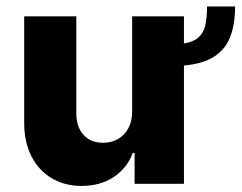

<svg xmlns="http://www.w3.org/2000/svg" viewBox="-20 -582 765 608"><path d="M562.5 -374.5V0H406.2V-97.7H400.4Q382.3 -49.3 339.8 -21.2Q297.4 6.8 238.3 6.8Q184.6 6.8 143.3 -17.8Q102.1 -42.5 79.3 -87.6Q56.6 -132.8 56.6 -192.4V-530.3H221.7V-223.6Q221.7 -180.2 244.4 -155Q267.1 -129.9 306.6 -129.9Q332.5 -129.9 353.3 -141.6Q374 -153.3 386.2 -175.5Q398.4 -197.8 398.4 -228.5V-530.3H562.5V-444.3Q592.8 -449.2 608.6 -463.6Q624.5 -478 629.9 -501Q635.3 -523.9 635.7 -561.5H724.6Q724.1 -502.9 708.5 -463.9Q692.9 -424.8 657.5 -402.3Q622.1 -379.9 562.5 -374.5Z"/></svg>

Font: Pretendard ExtraBold
Style: Regular
Weight: 800
Designer: Base glyphs from Inter by Rasmus Andersson; Hangeul glyphs from Noto Sans CJK(Source Han Sans) by Jang Soo-young and Kan
Foundry: Kil Hyung-jin
Version: Version 1.309